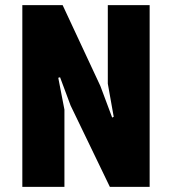

<svg xmlns="http://www.w3.org/2000/svg" viewBox="-20 -728 671 748"><path d="M563 -708V0H408L255 -317L214 -427L207 -425L231 -301V0H67V-708H224L371 -393L417 -270L423 -273L400 -402V-708Z"/></svg>

Font: Magra
Style: Bold
Weight: 600
Designer: Viviana Monsalve
Foundry: Viviana Monsalve
Version: Version 1.001